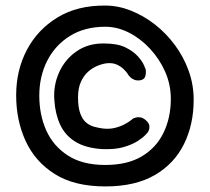

<svg xmlns="http://www.w3.org/2000/svg" viewBox="-20 -669 752 689"><path d="M358 0Q247 0 176.5 -44.5Q106 -89 72 -163Q38 -237 38 -327Q38 -417 76.5 -490Q115 -563 186.5 -606.5Q258 -650 358 -649Q404 -649 449.5 -631Q495 -613 535.5 -581.5Q576 -550 607.5 -507.5Q639 -465 657 -415Q675 -365 675 -311Q675 -222 640 -151.5Q605 -81 535 -40.5Q465 0 358 0ZM346 -134Q286 -138 249.5 -161Q213 -184 195.5 -222.5Q178 -261 175 -310Q171 -362 192 -409Q213 -456 255 -485Q297 -514 354 -513Q402 -513 431 -498.5Q460 -484 476 -465.5Q492 -447 497.5 -433Q503 -419 503 -419Q503 -419 503.5 -410.5Q504 -402 500.5 -393Q497 -384 484 -381Q471 -379 461.5 -383Q452 -387 447 -392.5Q442 -398 442 -398Q442 -398 437.5 -405Q433 -412 423 -421.5Q413 -431 398.5 -437.5Q384 -444 363 -442Q347 -440 329 -432.5Q311 -425 295.5 -411Q280 -397 270 -374.5Q260 -352 260 -320Q260 -284 268 -262Q276 -240 289.5 -229Q303 -218 318.5 -214Q334 -210 348 -208Q372 -205 392 -210Q412 -215 427 -223Q442 -231 450 -237.5Q458 -244 458 -244Q458 -244 465 -246.5Q472 -249 482.5 -248Q493 -247 504 -237Q515 -227 516 -217.5Q517 -208 514 -201.5Q511 -195 511 -195Q511 -195 502 -185Q493 -175 473.5 -162.5Q454 -150 423 -141Q392 -132 346 -134ZM358 -77Q437 -77 489 -108Q541 -139 567 -193Q593 -247 593 -314Q593 -366 572.5 -412Q552 -458 518 -494.5Q484 -531 442.5 -552Q401 -573 358 -573Q284 -573 231 -540Q178 -507 149.5 -451Q121 -395 121 -326Q121 -257 146 -201Q171 -145 223.5 -111Q276 -77 358 -77Z"/></svg>

Font: Sour Gummy Black SemiBold
Style: Regular
Weight: 600
Version: Version 1.000